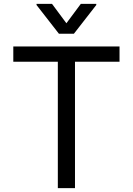

<svg xmlns="http://www.w3.org/2000/svg" viewBox="-20 -966 682 986"><path d="M48.3 -727.3H593.8V-649.1H365.1V0H277V-649.1H48.3ZM321 -846.6 394.9 -946H474.4V-940.3L359.4 -792.6H282.7L167.6 -940.3V-946H247.2Z"/></svg>

Font: Fast_Sans
Style: Regular
Weight: 400
Designer: Rasmus Andersson
Foundry: rsms
Version: Version 3.018;git-588b23468